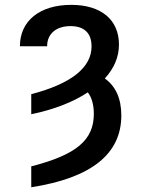

<svg xmlns="http://www.w3.org/2000/svg" viewBox="-20 -573 592 806"><path d="M111.2 -177.6V-93.4C207.4 -113.3 288.4 -145.2 348.7 -185.4C365.1 -163.7 373.9 -132.8 373.9 -95.2C373.9 14.9 301.1 76.7 111.2 125.4V213.1C363.3 174 489.3 73.5 489.3 -88.4C489.3 -158.7 465.9 -210.9 420.1 -243.6C458.8 -285.9 479.4 -333.8 479.4 -385.7C479.4 -490.1 404.5 -552.6 279.1 -552.6C146.7 -552.6 63.6 -485.4 63.6 -378.9H177.9C177.6 -430.8 215.9 -463.4 275.6 -463.4C333.8 -463.4 364.3 -433.9 364.3 -378.2C364.3 -289.1 279.1 -221.6 111.2 -177.6Z"/></svg>

Font: Margiela Sans Medium
Style: Regular
Weight: 500
Designer: Stefan Endress, Andreas Faust
Version: Version 1.100;FEAKit 1.0